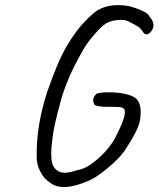

<svg xmlns="http://www.w3.org/2000/svg" viewBox="-20 -698 631 764"><path d="M357 -280Q342 -303 363 -324Q375 -332 426.5 -330.5Q478 -329 509 -314Q551 -294 536 -214Q527 -175 475 -97Q452 -65 406.5 -27.5Q361 10 333 21Q231 66 182 31Q155 14 139.5 -17Q124 -48 126 -81Q125 -199 167 -330Q210 -455 246.5 -516Q283 -577 317 -612Q351 -647 370 -658Q418 -686 492 -674Q549 -659 570 -640Q572 -636 579 -627Q603 -596 578 -569Q563 -554 551 -568Q541 -584 531.5 -590.5Q522 -597 508.5 -604Q495 -611 494 -611Q478 -622 444.5 -618Q411 -614 391.5 -597.5Q372 -581 346 -549.5Q320 -518 306 -491Q246 -386 221 -293.5Q196 -201 191 -164Q186 -127 184.5 -107Q183 -87 184.5 -67.5Q186 -48 192.5 -36.5Q199 -25 210 -18Q234 -2 287 -21Q320 -25 362 -59.5Q404 -94 432 -138Q484 -234 476 -260Q472 -271 455.5 -272Q439 -273 405.5 -273Q372 -273 357 -280Z"/></svg>

Font: Caveat
Style: Regular
Weight: 400
Designer: Pablo Impallari
Foundry: Creative Lab NY
Version: Version 1.096; ttfautohint (v1.3)